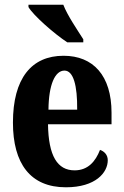

<svg xmlns="http://www.w3.org/2000/svg" viewBox="-20 -786 525 816"><path d="M266 -606H334V-619C310 -657 266 -721 249 -766H101V-756C121 -721 211 -642 266 -606ZM260 10C387 10 438 -53 438 -105C438 -128 423 -143 405 -149C386 -100 354 -62 297 -62C224 -62 186 -123 184 -258H454V-307C454 -465 376 -549 250 -549C114 -549 35 -453 35 -265C35 -91 109 10 260 10ZM308 -320H186C187 -427 214 -486 254 -486C292 -486 309 -423 308 -320Z"/></svg>

Font: Noto Serif Armenian ExtraCondensed ExtraBold
Style: Regular
Weight: 800
Width: 2
Designer: Monotype Design Team
Foundry: Monotype Imaging Inc.
Version: Version 2.008